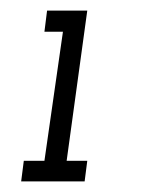

<svg xmlns="http://www.w3.org/2000/svg" viewBox="-20 -718 313 363"><path d="M25 -414H64L99 -658H64L69 -698H145L106 -414H145L140 -375H20Z"/></svg>

Font: Josefin Slab
Style: Bold Italic
Weight: 700
Italic angle: -12°
Designer: Santiago Orozco
Foundry: Typemade
Version: Version 2.000